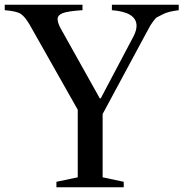

<svg xmlns="http://www.w3.org/2000/svg" viewBox="-28 -790 774 810"><path d="M210 0V-23L300 -42V-327L97 -686Q77 -720 59.5 -731.5Q42 -743 -8 -747V-770H320V-747Q258 -743 236.5 -734.5Q215 -726 215 -710Q215 -694 228 -670L393 -375H397L536 -638Q548 -662 548 -681Q548 -739 444 -747V-770H726V-747Q703 -744 686.5 -740Q670 -736 656.5 -728.5Q643 -721 636 -718Q629 -715 619.5 -701.5Q610 -688 607.5 -684.5Q605 -681 594.5 -661Q584 -641 581 -636L405 -309V-42L494 -23V0Z"/></svg>

Font: Libre Caslon Text
Style: Regular
Weight: 400
Designer: Pablo Impallari, Rodrigo Fuenzalida
Foundry: Pablo Impallari, Rodrigo Fuenzalida
Version: Version 1.002